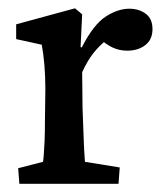

<svg xmlns="http://www.w3.org/2000/svg" viewBox="-20 -449 409 469"><path d="M27.3 0 24.4 -38.1 85 -53.7Q85.9 -57.6 86.9 -70.3Q87.9 -83 88.9 -104.5Q89.8 -126 89.8 -155.3L90.8 -230.5Q90.8 -262.7 88.4 -291Q85.9 -319.3 82 -339.8L19.5 -353.5V-389.6L163.1 -428.7L180.7 -414.1L176.8 -334L179.7 -333Q208 -388.7 237.8 -408.2Q267.6 -427.7 295.9 -427.7Q319.3 -427.7 335.9 -415.5Q352.5 -403.3 352.5 -377.9Q352.5 -352.5 335 -338.9Q317.4 -325.2 291 -325.2Q271.5 -325.2 254.9 -333Q238.3 -340.8 221.7 -356.4L241.2 -351.6Q224.6 -339.8 209 -320.3Q193.4 -300.8 180.7 -272.5L181.6 -186.5Q182.6 -158.2 183.6 -131.3Q184.6 -104.5 185.5 -84Q186.5 -63.5 187.5 -53.7L272.5 -40L269.5 0Z"/></svg>

Font: Crimson Pro Medium
Style: Regular
Weight: 500
Designer: Jacques Le Bailly
Foundry: Baron von Fonthausen
Version: Version 1.003